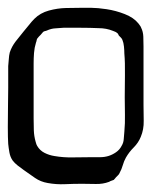

<svg xmlns="http://www.w3.org/2000/svg" viewBox="-41 -642 388 491"><path d="M326 -523V-374Q326 -355 326.5 -333Q327 -311 319 -292Q313 -277 301 -265Q289 -253 281 -239Q276 -230 273 -219.5Q270 -209 265 -200Q264 -197 261 -194Q258 -191 256 -189L250 -182Q248 -181 244.5 -180Q241 -179 238 -177Q222 -171 204 -171.5Q186 -172 169 -172Q147 -172 125 -171Q103 -170 81 -174Q63 -177 48.5 -187Q34 -197 20 -207Q13 -212 4.5 -218.5Q-4 -225 -9 -232Q-15 -241 -17 -252.5Q-19 -264 -20 -274Q-21 -289 -21 -317.5Q-21 -346 -20.5 -374Q-20 -402 -20 -417V-473Q-19 -481 -18.5 -490.5Q-18 -500 -16 -508Q-11 -523 -1 -536Q9 -549 19 -561Q26 -569 33 -578Q40 -587 47 -594Q62 -609 84 -615Q106 -621 127.5 -621.5Q149 -622 164 -622H193Q208 -622 231.5 -618.5Q255 -615 278 -606Q301 -597 313 -582Q315 -579 317 -576.5Q319 -574 320 -571Q325 -561 325.5 -548.5Q326 -536 326 -523ZM278 -393Q278 -416 278.5 -449.5Q279 -483 277 -505Q277 -513 276 -523Q275 -533 272 -540Q271 -543 268 -546Q265 -549 263 -551Q262 -553 261 -555Q260 -557 258 -558Q256 -560 253 -561Q250 -562 248 -563Q231 -570 211 -570Q189 -571 166.5 -571Q144 -571 121 -571Q111 -570 100.5 -569.5Q90 -569 79 -564Q77 -563 74 -562.5Q71 -562 69 -560L63 -553Q61 -551 58.5 -548.5Q56 -546 54 -543Q53 -541 52.5 -538Q52 -535 51 -533Q47 -520 46 -506.5Q45 -493 45 -480V-339Q45 -324 45.5 -309Q46 -294 50 -280Q52 -272 54 -269Q61 -257 73 -251Q85 -245 98 -243Q121 -239 145 -239.5Q169 -240 191 -240Q202 -240 214 -240Q226 -240 236 -243Q246 -246 255.5 -252.5Q265 -259 270 -269Q275 -277 275.5 -287Q276 -297 277 -305Q279 -327 278.5 -348.5Q278 -370 278 -393Z"/></svg>

Font: Rubik Vinyl
Style: Regular
Weight: 400
Designer: Hubert and Fischer, NaN
Foundry: Hubert and Fischer, NaN
Version: Version 2.200